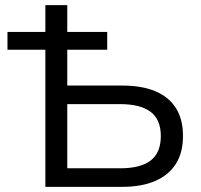

<svg xmlns="http://www.w3.org/2000/svg" viewBox="-20 -725 781 745"><path d="M156 0V-532H9V-601H156V-705H241V-601H396V-532H241V-393H455Q529 -393 581.5 -371.5Q634 -350 662 -306.5Q690 -263 690 -198Q690 -132 662 -88.5Q634 -45 581.5 -22.5Q529 0 455 0ZM241 -72H446Q526 -72 565 -102.5Q604 -133 604 -197Q604 -261 564.5 -291Q525 -321 446 -321H241Z"/></svg>

Font: Nunito Sans 10pt
Style: Regular
Weight: 400
Designer: Vernon Adams
Foundry: Vernon Adams
Version: Version 3.101;gftools[0.9.27]